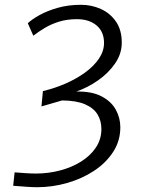

<svg xmlns="http://www.w3.org/2000/svg" viewBox="-20 -774 598 801"><path d="M135 7Q112.5 7 88 5Q63.5 3 35 1L41 -55Q65 -53 88.5 -51.5Q112 -50 130 -50Q181.5 -50 230.2 -62.8Q279 -75.5 318 -99.8Q357 -124 380 -158.5Q403 -193 403 -236Q403 -270 386.8 -296.8Q370.5 -323.5 334.5 -339Q298.5 -354.5 239 -355L153 -330L159 -394Q208 -405.5 253.8 -425.5Q299.5 -445.5 335.8 -472Q372 -498.5 393 -529.8Q414 -561 414 -595Q414 -641.5 383 -667.8Q352 -694 301 -694Q259.5 -694 226 -683.5Q192.5 -673 166 -657Q139.5 -641 119 -625L96 -677Q112.5 -693 144.8 -711Q177 -729 221.2 -741.5Q265.5 -754 318 -754Q362 -754 400.8 -736.5Q439.5 -719 463.8 -684Q488 -649 488 -596Q488 -550 460.5 -509.8Q433 -469.5 389.5 -439Q346 -408.5 298 -392Q362 -393.5 402.8 -372.5Q443.5 -351.5 462.8 -317Q482 -282.5 482 -243Q482 -186.5 452.2 -140.5Q422.5 -94.5 372.5 -61.5Q322.5 -28.5 260.8 -10.8Q199 7 135 7Z"/></svg>

Font: Merriweather Sans Variable Regular
Style: Italic
Weight: 300
Italic angle: -8°
Designer: Eben Sorkin
Foundry: Eben Sorkin
Version: Version 2.001